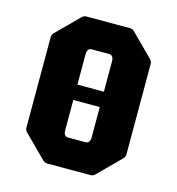

<svg xmlns="http://www.w3.org/2000/svg" viewBox="-101 -753 776 841"><g transform="rotate(15 287.0 -333.0)"><path d="M151.5 -298.5V-368H422V-298.5ZM188.5 0Q177 0 168.5 -8.5L68.5 -108.5Q60 -116.5 60 -128.5V-538.5Q60 -550 68.5 -558.5L168.5 -658.5Q177 -666.5 188.5 -666.5H385Q397 -666.5 405 -658.5L505 -558.5Q513.5 -550 513.5 -538.5V-128.5Q513.5 -116.5 505 -108.5L405 -8.5Q397 0 385 0ZM247.5 -133.5H326Q347 -133.5 347 -161.5V-505Q347 -533.5 326 -533.5H247.5Q227 -533.5 227 -505V-161.5Q227 -133.5 247.5 -133.5Z"/></g></svg>

Font: Jaro
Style: Regular
Weight: 400
Designer: Agyei Archer, Celine Hurka, Mirko Velimirović
Version: Version 1.000